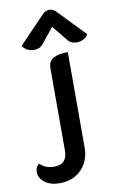

<svg xmlns="http://www.w3.org/2000/svg" viewBox="-104 -815 652 1079"><g transform="rotate(-10 222.0 -276.0)"><path d="M30 125Q30 94 53 81Q82 112 133 112Q170 112 188.5 92Q207 72 207 35V-437Q207 -475 235 -492Q263 -509 319 -509V37Q319 85 298 124.5Q277 164 238 186.5Q199 209 147 209Q95 209 62.5 184.5Q30 160 30 125ZM135 -554Q115 -554 97 -563Q79 -572 70 -589L219 -744Q236 -761 257 -761Q278 -761 295 -744L444 -589Q435 -572 417 -563Q399 -554 379 -554Q347 -554 330 -574L257 -664L184 -574Q167 -554 135 -554Z"/></g></svg>

Font: K2D SemiBold
Style: Regular
Weight: 600
Designer: Katatrad Aksorn Co.,Ltd.
Foundry: Cadson Demak Co.,Ltd.
Version: Version 1.000; ttfautohint (v1.6)